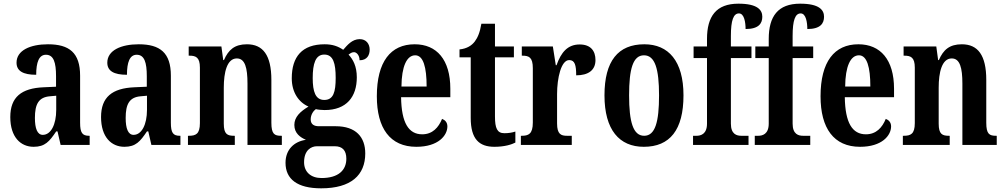

<svg xmlns="http://www.w3.org/2000/svg" viewBox="-20 -789 5466 1045"><path d="M163 10C225 10 249 -19 286 -74H293L310 0H468V-50H465C428 -50 416 -66 416 -121V-377C416 -502 357 -548 241 -548C145 -548 70 -515 70 -448C70 -403 105 -382 177 -382C177 -450 192 -491 230 -491C272 -491 285 -449 285 -374V-317L218 -314C96 -309 36 -260 36 -152C36 -42 93 10 163 10ZM213 -55C183 -55 170 -90 170 -147C170 -222 190 -260 252 -265L286 -268V-191C286 -111 257 -55 213 -55Z M657 10C719 10 743 -19 780 -74H787L804 0H962V-50H959C922 -50 910 -66 910 -121V-377C910 -502 851 -548 735 -548C639 -548 564 -515 564 -448C564 -403 599 -382 671 -382C671 -450 686 -491 724 -491C766 -491 779 -449 779 -374V-317L712 -314C590 -309 530 -260 530 -152C530 -42 587 10 657 10ZM707 -55C677 -55 664 -90 664 -147C664 -222 684 -260 746 -265L780 -268V-191C780 -111 751 -55 707 -55Z M1003 0H1258V-50H1254C1218 -50 1198 -58 1198 -116V-312C1198 -394 1215 -471 1269 -471C1314 -471 1327 -419 1327 -334V0H1514V-50H1510C1474 -50 1457 -59 1457 -121V-354C1457 -489 1411 -548 1324 -548C1257 -548 1223 -518 1199 -462H1195L1185 -536H1007V-486H1011C1046 -486 1068 -477 1068 -421V-119C1068 -59 1045 -50 1008 -50H1003Z M1728 236C1891 236 1968 164 1968 46C1968 -42 1918 -102 1807 -102H1715C1690 -102 1671 -112 1671 -139C1671 -165 1686 -186 1699 -195C1709 -192 1734 -190 1747 -190C1867 -190 1922 -263 1922 -368C1922 -428 1902 -465 1877 -492C1886 -498 1894 -505 1907 -505C1920 -505 1937 -489 1937 -461C1978 -461 1992 -489 1992 -519C1992 -550 1973 -576 1938 -576C1896 -576 1870 -543 1848 -518C1820 -537 1790 -548 1747 -548C1624 -548 1568 -480 1568 -363C1568 -286 1606 -232 1659 -209C1614 -182 1582 -152 1582 -109C1582 -63 1615 -41 1645 -28C1581 -19 1534 25 1534 97C1534 186 1598 236 1728 236ZM1745 -245C1697 -245 1682 -290 1682 -364C1682 -442 1697 -492 1745 -492C1794 -492 1807 -444 1807 -365C1807 -289 1795 -245 1745 -245ZM1730 180C1672 180 1635 147 1635 94C1635 27 1675 7 1705 7H1802C1844 7 1865 30 1865 75C1865 137 1822 180 1730 180Z M2246 10C2366 10 2415 -52 2415 -101C2415 -123 2402 -136 2386 -142C2367 -95 2334 -58 2278 -58C2204 -58 2165 -120 2163 -260H2431V-306C2431 -464 2357 -548 2237 -548C2106 -548 2031 -453 2031 -265C2031 -91 2103 10 2246 10ZM2302 -318H2165C2166 -428 2194 -488 2240 -488C2284 -488 2302 -423 2302 -318Z M2671 10C2727 10 2766 -3 2785 -13V-73C2767 -67 2747 -64 2725 -64C2686 -64 2674 -91 2674 -155V-477H2777V-536H2674V-660H2600C2592 -611 2579 -583 2564 -563C2548 -542 2522 -524 2481 -520V-477H2542V-147C2542 -31 2589 10 2671 10Z M2815 0H3092V-50H3066C3034 -50 3012 -58 3012 -117V-277C3012 -364 3034 -462 3078 -462C3109 -462 3116 -434 3116 -379C3182 -379 3221 -407 3221 -462C3221 -512 3195 -547 3135 -547C3070 -547 3034 -505 3009 -434H3005L2989 -536H2820V-486H2823C2859 -486 2880 -477 2880 -418V-122C2880 -59 2856 -50 2819 -50H2815Z M3484 10C3626 10 3700 -82 3700 -270C3700 -457 3618 -548 3487 -548C3344 -548 3270 -457 3270 -270C3270 -82 3351 10 3484 10ZM3486 -50C3426 -50 3404 -125 3404 -270C3404 -414 3425 -488 3485 -488C3545 -488 3567 -414 3567 -270C3567 -125 3546 -50 3486 -50Z M3752 0H4054V-50H4015C3990 -50 3958 -58 3958 -116V-473H4070V-536H3958V-593C3958 -679 3972 -716 4002 -716C4031 -716 4038 -666 4038 -631C4110 -631 4129 -662 4129 -698C4129 -734 4104 -769 3999 -769C3878 -769 3828 -700 3828 -577V-536H3755V-473H3828V-116C3828 -58 3793 -50 3771 -50H3752Z M4088 0H4390V-50H4351C4326 -50 4294 -58 4294 -116V-473H4406V-536H4294V-593C4294 -679 4308 -716 4338 -716C4367 -716 4374 -666 4374 -631C4446 -631 4465 -662 4465 -698C4465 -734 4440 -769 4335 -769C4214 -769 4164 -700 4164 -577V-536H4091V-473H4164V-116C4164 -58 4129 -50 4107 -50H4088Z M4661 10C4781 10 4830 -52 4830 -101C4830 -123 4817 -136 4801 -142C4782 -95 4749 -58 4693 -58C4619 -58 4580 -120 4578 -260H4846V-306C4846 -464 4772 -548 4652 -548C4521 -548 4446 -453 4446 -265C4446 -91 4518 10 4661 10ZM4717 -318H4580C4581 -428 4609 -488 4655 -488C4699 -488 4717 -423 4717 -318Z M4894 0H5149V-50H5145C5109 -50 5089 -58 5089 -116V-312C5089 -394 5106 -471 5160 -471C5205 -471 5218 -419 5218 -334V0H5405V-50H5401C5365 -50 5348 -59 5348 -121V-354C5348 -489 5302 -548 5215 -548C5148 -548 5114 -518 5090 -462H5086L5076 -536H4898V-486H4902C4937 -486 4959 -477 4959 -421V-119C4959 -59 4936 -50 4899 -50H4894Z"/></svg>

Font: Noto Serif Myanmar ExtraCondensed
Style: Bold
Weight: 700
Width: 2
Designer: Ben Mitchell and the Monotype Design Team
Foundry: Monotype Imaging Inc.
Version: Version 2.106